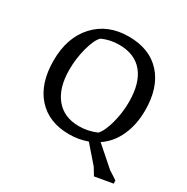

<svg xmlns="http://www.w3.org/2000/svg" viewBox="-173 -768 1034 1064"><g transform="rotate(30 344.0 -236.0)"><path d="M156 -297Q156 -180 209 -115.5Q262 -51 358 -51Q415 -51 469 -74Q495 -100 513.5 -167.5Q532 -235 532 -306Q532 -427 479.5 -490.5Q427 -554 327 -554Q270 -554 219 -531Q193 -506 174.5 -437Q156 -368 156 -297ZM633 -311Q633 -219 600.5 -147.5Q568 -76 507 -35L630 73L684 108L685 128L570 148L542 102L449 -5Q394 15 333 15Q203 15 129 -67.5Q55 -150 55 -297Q55 -444 136 -532Q217 -620 351 -620Q485 -620 559 -538Q633 -456 633 -311Z"/></g></svg>

Font: Galdeano
Style: Regular
Weight: 400
Designer: Dario Manuel Muhafara
Foundry: Dario Manuel Muhafara
Version: Version 1.001